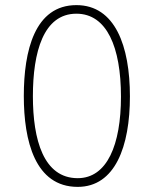

<svg xmlns="http://www.w3.org/2000/svg" viewBox="-20 -724 600 750"><path d="M283.5 6C429.5 6 487.5 -151.5 487.5 -347.5C487.5 -544.5 429.5 -704 278.5 -704C115.5 -704 73 -525.5 73 -349C73 -173.5 117 6 283.5 6ZM108.5 -348C108.5 -520.5 149.5 -670.5 278.5 -670.5C397.5 -670.5 452.5 -539.5 452.5 -346.5C452.5 -158.5 398.5 -28 283.5 -28C150 -28 108.5 -178.5 108.5 -348Z"/></svg>

Font: HK Grotesk ExtraLight
Style: Regular
Weight: 200
Designer: Alfredo Marco Pradil
Foundry: Hanken Design Co.
Version: Version 3.001;FEAKit 1.0